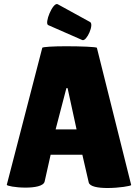

<svg xmlns="http://www.w3.org/2000/svg" viewBox="-20 -931 695 963"><path d="M466 -691C466 -696 383 -699 311 -699C250 -699 192 -696 192 -691L14 -4C14 1 57 10 108 10C152 10 199 3 204 -21L234 -155H393L425 -16C430 5 472 12 519 12C576 12 638 2 638 -3ZM259 -282 313 -489H319L364 -282ZM393 -730C415 -722 454 -811 431 -821L269 -910C245 -921 201 -813 222 -805Z"/></svg>

Font: Lilita 2
Style: Regular
Weight: 400
Designer: Juan Montoreano
Foundry: Juan Montoreano
Version: Version 2.001